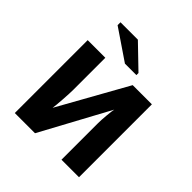

<svg xmlns="http://www.w3.org/2000/svg" viewBox="-192 -848 984 984"><g transform="rotate(45 300.0 -356.0)"><path d="M195.3 -528.3V-295.9Q195.3 -273.4 191.9 -224.1Q188.5 -174.8 185.5 -155.8L393.6 -528.3H532.7V0H405.8V-263.7Q405.8 -288.1 409.2 -323.7Q412.6 -359.4 415.5 -372.6L213.9 0H67.4V-528.3ZM287.6 -578.1 121.6 -690.9V-711.9H247.6L370.6 -593.3V-578.1Z"/></g></svg>

Font: Liberation Mono
Style: Bold
Weight: 700
Monospace: yes
Designer: Steve Matteson
Foundry: Ascender Corporation
Version: Version 2.1.5